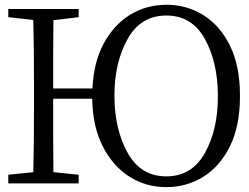

<svg xmlns="http://www.w3.org/2000/svg" viewBox="-20 -766 1040 802"><path d="M14.6 0V-36.1L119.1 -46.9Q122.1 -153.3 122.1 -336.9V-391.6Q122.1 -574.2 119.1 -682.6L14.6 -694.3V-728.5H308.6V-694.3L203.1 -681.6Q202.1 -611.3 202.1 -541V-396.5H366.2Q371.1 -506.8 413.6 -585Q456.1 -663.1 523.9 -704.6Q591.8 -746.1 675.8 -746.1Q759.8 -746.1 829.6 -702.6Q899.4 -659.2 940.9 -574.7Q982.4 -490.2 982.4 -365.2Q982.4 -240.2 940.9 -155.8Q899.4 -71.3 829.6 -27.8Q759.8 15.6 674.8 15.6Q589.8 15.6 521 -27.8Q452.1 -71.3 409.7 -153.8Q367.2 -236.3 365.2 -353.5H202.1V-192.4Q202.1 -118.2 203.1 -46.9L308.6 -36.1V0ZM458 -366.2Q458 -227.5 512.7 -128.4Q567.4 -29.3 674.8 -29.3Q781.2 -29.3 835.9 -127Q890.6 -224.6 890.1 -365.7Q889.6 -506.8 835.4 -604Q781.2 -701.2 674.8 -701.2Q567.4 -701.2 512.7 -602.5Q458 -503.9 458 -366.2Z"/></svg>

Font: GenEi Koburi Mincho v6
Style: Regular
Weight: 400
Designer: o_tamon (Modified)
Foundry: o_tamon / Adobe Systems Incorporated
Version: Version 6.1